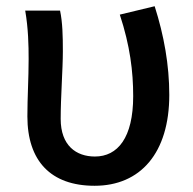

<svg xmlns="http://www.w3.org/2000/svg" viewBox="-20 -584 621 617"><path d="M284 13C431 13 524 -92 524 -279C524 -375 507 -470 477 -564L365 -537C398 -437 408 -354 408 -275C408 -141 358 -81 285 -81C225 -81 175 -116 175 -202C175 -271 182 -363 182 -419C182 -469 181 -512 173 -550H61C71 -492 72 -438 72 -394C72 -332 68 -271 68 -210C68 -67 143 13 284 13Z"/></svg>

Font: Genne Gothic Medium
Style: Regular
Weight: 500
Designer: Ryoko NISHIZUKA (kana & ideographs); Paul D. Hunt (Latin, Greek & Cyrillic); Wenlong ZHANG (bopomofo); Sandoll Communica
Foundry: Adobe Systems Incorporated
Version: Version 1.004;PS 1.004;hotconv 16.6.51;makeotf.lib2.5.65220